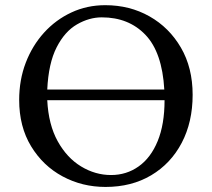

<svg xmlns="http://www.w3.org/2000/svg" viewBox="-20 -718 826 748"><path d="M730.5 -348.6Q730.5 -242.7 688 -161.6Q645.5 -80.6 569.1 -35.2Q492.7 10.3 391.1 10.3Q300.3 10.3 223.9 -30.8Q147.5 -71.8 101.1 -148.2Q54.7 -224.6 54.7 -328.6Q54.7 -406.7 80.3 -473.6Q106 -540.5 151.6 -590.8Q197.3 -641.1 258.1 -669.4Q318.8 -697.8 390.1 -697.8Q485.4 -697.8 562.3 -654.3Q639.2 -610.8 684.8 -532.5Q730.5 -454.1 730.5 -348.6ZM621.1 -327.6H164.1Q168.9 -232.4 204.8 -167.7Q240.7 -103 295.9 -69.6Q351.1 -36.1 412.6 -36.1Q472.7 -36.1 520 -69.6Q567.4 -103 594.2 -168.2Q621.1 -233.4 621.1 -327.6ZM620.1 -369.1Q611.8 -514.2 546.6 -582.3Q481.4 -650.4 376.5 -650.4Q327.6 -650.4 280 -623Q232.4 -595.7 200.7 -533.7Q168.9 -471.7 164.1 -369.1Z"/></svg>

Font: Kurinto Seri
Style: Regular
Weight: 400
Designer: Kurinto was developed by Clint Goss from a range of fonts that are compatible with the SIL Open Font License Version 1.1
Foundry: Clinton F. Goss
Version: Version 2.196; July 25, 2020